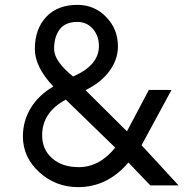

<svg xmlns="http://www.w3.org/2000/svg" viewBox="-20 -749 772 788"><path d="M301 19Q208 19 141 -42.5Q74 -104 74 -189Q74 -253 106.5 -306Q139 -359 199 -394Q123 -474 123 -548Q123 -630 170 -680Q217 -730 301 -729Q369 -728 416.5 -678.5Q464 -629 464 -559Q464 -504 428.5 -456.5Q393 -409 331 -379L501 -210L591 -380H684L561 -153L713 12H597L507 -82Q421 19 301 19ZM280 -435Q386 -481 386 -560Q386 -602 361 -630.5Q336 -659 298 -659Q248 -659 225 -628.5Q202 -598 202 -548Q202 -498 280 -435ZM303 -63Q388 -63 453 -143L250 -340Q153 -288 153 -194Q153 -135 194.5 -99Q236 -63 303 -63Z"/></svg>

Font: Oakes Grotesk
Style: Regular
Weight: 400
Designer: Samuel Oakes
Foundry: Samuel Oakes
Version: Version 1.000;PS 001.000;hotconv 1.0.88;makeotf.lib2.5.64775